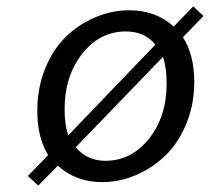

<svg xmlns="http://www.w3.org/2000/svg" viewBox="-20 -554 654 598"><path d="M99.1 23.9 66.9 -5.9 129.9 -70.8Q96.2 -125.5 96.2 -209Q96.2 -280.3 120.6 -340.3Q145 -400.4 185.3 -439.5Q225.6 -478.5 276.9 -500.2Q328.1 -522 382.8 -522Q465.8 -522 521 -471.2L582 -534.2L613.8 -503.9L549.8 -438Q585 -383.3 585 -298.8Q585 -228.5 560.3 -168.7Q535.6 -108.9 495.4 -69.8Q455.1 -30.8 403.6 -8.8Q352.1 13.2 297.9 13.2Q215.8 13.2 160.2 -38.1ZM192.9 -132.8 463.9 -415Q430.7 -456.1 372.1 -456.1Q291 -456.1 236.1 -386.5Q181.2 -316.9 181.2 -213.9Q181.2 -164.1 192.9 -132.8ZM308.1 -53.2Q389.2 -53.2 444.1 -122.1Q499 -190.9 499 -293.9Q499 -342.3 487.8 -377L215.8 -95.2Q251.5 -53.2 308.1 -53.2Z"/></svg>

Font: Office Code Pro Italic
Style: Regular
Weight: 400
Italic angle: -9°
Designer: Nathan Rutzky & Paul D. Hunt
Foundry: Adobe Systems Incorporated
Version: Version 1.004;PS 001.004;hotconv 1.0.70;makeotf.lib2.5.58329